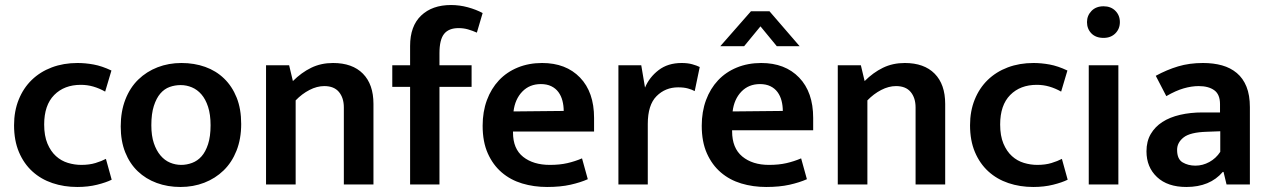

<svg xmlns="http://www.w3.org/2000/svg" viewBox="-20 -735 5055 765"><path d="M304 -78Q336 -78 360.5 -85.5Q385 -93 402 -102L425 -19Q403 -8 367 1Q331 10 288 10Q235 10 189 -5.5Q143 -21 109 -52Q75 -83 55.5 -129Q36 -175 36 -236Q36 -292 54.5 -338Q73 -384 106.5 -416.5Q140 -449 186.5 -466.5Q233 -484 289 -484Q320 -484 353 -478Q386 -472 424 -454L399 -370Q376 -383 352 -390Q328 -397 302 -397Q236 -397 196 -356.5Q156 -316 156 -239Q156 -194 169 -163Q182 -132 203 -113Q224 -94 250.5 -86Q277 -78 304 -78Z M941 -241Q941 -182 922.5 -135Q904 -88 871 -56Q838 -24 794 -7Q750 10 699 10Q648 10 604.5 -6Q561 -22 529 -52.5Q497 -83 479 -128Q461 -173 461 -231Q461 -291 479.5 -338.5Q498 -386 531 -418Q564 -450 608 -467Q652 -484 703 -484Q754 -484 797.5 -468.5Q841 -453 873 -422Q905 -391 923 -346Q941 -301 941 -241ZM819 -236Q819 -279 809 -309.5Q799 -340 782.5 -359Q766 -378 744.5 -387Q723 -396 700 -396Q677 -396 656 -388.5Q635 -381 619 -362.5Q603 -344 593 -313Q583 -282 583 -236Q583 -194 593 -164.5Q603 -135 619.5 -115.5Q636 -96 657.5 -87Q679 -78 702 -78Q724 -78 745.5 -86Q767 -94 783 -112Q799 -130 809 -160.5Q819 -191 819 -236Z M1158 0H1040V-475H1132L1147 -412Q1181 -446 1220 -465Q1259 -484 1307 -484Q1384 -484 1426 -441.5Q1468 -399 1468 -321V0H1350V-307Q1350 -345 1330.5 -368.5Q1311 -392 1272 -392Q1243 -392 1213 -376.5Q1183 -361 1158 -335Z M1777 -715Q1811 -715 1844 -706Q1877 -697 1903 -683L1880 -605Q1862 -613 1844.5 -618Q1827 -623 1807 -623Q1768 -623 1749.5 -600Q1731 -577 1731 -523V-475H1859V-389H1731V0H1614V-389H1543V-475H1614V-552Q1614 -631 1658 -673Q1702 -715 1777 -715Z M2347 -211H2024V-207Q2024 -142 2064.5 -110Q2105 -78 2171 -78Q2210 -78 2240.5 -85Q2271 -92 2299 -104L2322 -21Q2293 -8 2253 1Q2213 10 2160 10Q2107 10 2060.5 -4Q2014 -18 1979 -48Q1944 -78 1923.5 -124Q1903 -170 1903 -234Q1903 -290 1920 -336Q1937 -382 1968 -415Q1999 -448 2043 -466Q2087 -484 2140 -484Q2235 -484 2291 -426Q2347 -368 2347 -265ZM2226 -293Q2226 -314 2221 -333.5Q2216 -353 2205 -368Q2194 -383 2176.5 -391.5Q2159 -400 2135 -400Q2090 -400 2061 -370Q2032 -340 2026 -291Z M2444 0V-475H2535L2550 -386Q2567 -427 2604 -455.5Q2641 -484 2696 -484Q2720 -484 2738 -479Q2756 -474 2768 -468L2748 -372Q2737 -378 2721 -382.5Q2705 -387 2682 -387Q2631 -387 2596 -352Q2561 -317 2561 -241V0Z M3220 -216H2897V-212Q2897 -145 2937.5 -111.5Q2978 -78 3044 -78Q3083 -78 3113.5 -85Q3144 -92 3172 -104L3195 -21Q3166 -8 3126 1Q3086 10 3033 10Q2980 10 2933.5 -4Q2887 -18 2852 -48Q2817 -78 2796.5 -124Q2776 -170 2776 -234Q2776 -290 2793 -336Q2810 -382 2841 -415Q2872 -448 2916 -466Q2960 -484 3013 -484Q3108 -484 3164 -426Q3220 -368 3220 -265ZM3099 -293Q3099 -314 3094 -333.5Q3089 -353 3078 -368Q3067 -383 3049.5 -391.5Q3032 -400 3008 -400Q2963 -400 2934 -370Q2905 -340 2899 -291ZM3166 -551H3075L3010 -630L2945 -551H2850L2972 -690H3046Z M3436 0H3318V-475H3410L3425 -412Q3459 -446 3498 -465Q3537 -484 3585 -484Q3662 -484 3704 -441.5Q3746 -399 3746 -321V0H3628V-307Q3628 -345 3608.5 -368.5Q3589 -392 3550 -392Q3521 -392 3491 -376.5Q3461 -361 3436 -335Z M4113 -78Q4145 -78 4169.5 -85.5Q4194 -93 4211 -102L4234 -19Q4212 -8 4176 1Q4140 10 4097 10Q4044 10 3998 -5.5Q3952 -21 3918 -52Q3884 -83 3864.5 -129Q3845 -175 3845 -236Q3845 -292 3863.5 -338Q3882 -384 3915.5 -416.5Q3949 -449 3995.5 -466.5Q4042 -484 4098 -484Q4129 -484 4162 -478Q4195 -472 4233 -454L4208 -370Q4185 -383 4161 -390Q4137 -397 4111 -397Q4045 -397 4005 -356.5Q3965 -316 3965 -239Q3965 -194 3978 -163Q3991 -132 4012 -113Q4033 -94 4059.5 -86Q4086 -78 4113 -78Z M4318 0V-475H4436V0ZM4377 -584Q4346 -584 4328.5 -602Q4311 -620 4311 -647Q4311 -673 4329 -691.5Q4347 -710 4377 -710Q4406 -710 4424 -692Q4442 -674 4442 -647Q4442 -620 4424 -602Q4406 -584 4377 -584Z M4585 -433Q4629 -457 4674 -470.5Q4719 -484 4773 -484Q4815 -484 4849 -474.5Q4883 -465 4908 -444Q4933 -423 4946.5 -389.5Q4960 -356 4960 -308V0H4867L4855 -50H4852Q4801 10 4707 10Q4632 10 4590 -29.5Q4548 -69 4548 -132Q4548 -172 4565 -201Q4582 -230 4611.5 -249Q4641 -268 4682 -277.5Q4723 -287 4771 -287H4841V-320Q4841 -359 4818 -375.5Q4795 -392 4756 -392Q4728 -392 4696.5 -383Q4665 -374 4627 -352ZM4842 -212 4788 -210Q4722 -208 4696 -187.5Q4670 -167 4670 -138Q4670 -101 4692 -88Q4714 -75 4743 -75Q4772 -75 4798.5 -89.5Q4825 -104 4842 -130Z"/></svg>

Font: Ek Mukta SemiBold
Style: Regular
Weight: 600
Designer: Girish Dalvi and Yashodeep Gholap
Foundry: Ek Type
Version: Version 2.538;PS 1.002;hotconv 16.6.51;makeotf.lib2.5.65220;